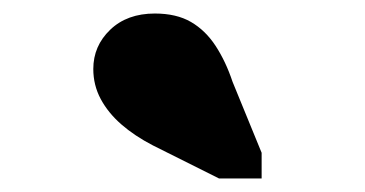

<svg xmlns="http://www.w3.org/2000/svg" viewBox="-20 -857 540 284"><path d="M324 -736 367 -631V-593H304L206 -642Q179 -656 159.5 -673Q140 -690 129 -710.5Q118 -731 118 -755Q118 -789 143 -813Q168 -837 209 -837Q241 -837 262.5 -824.5Q284 -812 299 -789Q314 -766 324 -736Z"/></svg>

Font: Roboto Serif 20pt Black
Style: Regular
Weight: 900
Version: Version 1.008